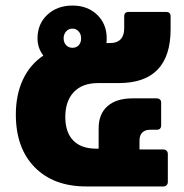

<svg xmlns="http://www.w3.org/2000/svg" viewBox="-20 -671 661 691"><path d="M333 -372Q276 -372 245.5 -339.5Q215 -307 215 -250Q215 -195 243.5 -165.5Q272 -136 326 -136H335V-209Q335 -261 367 -289Q399 -317 457 -317H544Q551 -317 555.5 -313Q560 -309 560 -302V-220Q560 -204 544 -204H520Q502 -204 492 -194Q482 -184 482 -165V-133H568Q575 -133 579.5 -128.5Q584 -124 584 -117V-16Q584 -9 579.5 -4.5Q575 0 568 0H290Q173 0 105 -69Q37 -138 37 -259Q37 -330 62.5 -384.5Q88 -439 136 -471Q115 -498 115 -533Q115 -585 150.5 -618Q186 -651 241 -651Q295 -651 329.5 -618Q364 -585 364 -533Q364 -522 363 -516H376Q401 -516 414 -529.5Q427 -543 427 -569V-612Q427 -628 443 -628H578Q594 -628 594 -612V-566Q594 -372 407 -372ZM209 -533Q209 -518 218 -508.5Q227 -499 241 -499Q255 -499 263.5 -508.5Q272 -518 272 -533Q272 -548 263 -558Q254 -568 241 -568Q227 -568 218 -558Q209 -548 209 -533Z"/></svg>

Font: LINE Seed Sans TH App ExtraBold
Style: Regular
Weight: 800
Designer: Dalton Maag Ltd | Thai characters by Cadson Demak Co.,Ltd.
Foundry: Dalton Maag Ltd
Version: Version 1.003